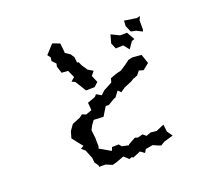

<svg xmlns="http://www.w3.org/2000/svg" viewBox="-135 -970 1270 1160"><g transform="rotate(-20 500.0 -390.0)"><path d="M810 -697 847 -678 852 -687V-748L863 -772L841 -767L763 -779L761 -744L779 -703ZM221 -219 252 -179 274 -152 254 -140 277 -120 299 -65 302 -35 319 -10 320 0H361L401 17L427 10L478 -9L508 18L526 12L533 18L583 -3L609 16L622 -5L668 -13L700 1L717 7L741 -8L802 -26L777 -61L772 -107L720 -85L683 -89L653 -78L633 -95L600 -86L583 -92L536 -66L534 -61L491 -70L477 -87L434 -86L425 -64L354 -105L359 -119L358 -149V-173L352 -224L367 -252L386 -278L448 -275L468 -308L483 -332L502 -331L544 -356L556 -360L582 -395L600 -378L629 -398L679 -419L695 -429L724 -440L744 -465L772 -457L812 -489L792 -548L735 -553L707 -547L682 -528L643 -502L619 -496L608 -493L570 -479L563 -454L543 -443L507 -424L483 -401L452 -419L439 -405L389 -387L393 -338L354 -324L330 -334L313 -320L259 -298L233 -261ZM256 -741 271 -722 268 -699 291 -675 287 -656 301 -612 342 -609 363 -562 339 -541 360 -531 377 -504 403 -461 459 -462 485 -486 466 -531 487 -557 455 -576 430 -613 420 -636 410 -638 406 -674 391 -697 360 -718V-727L354 -781L308 -798ZM643 -676 659 -638 707 -640 736 -604 766 -647 784 -653 755 -704 711 -703 658 -729Z"/></g></svg>

Font: チョークS
Style: Regular
Weight: 400
Designer: [Stick] Fontworks Inc.
Foundry: [Stick] Fontworks Inc.
Version: Version 1.200;FEAKit 1.0